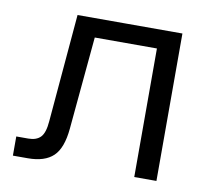

<svg xmlns="http://www.w3.org/2000/svg" viewBox="-61 -562 702 631"><g transform="rotate(10 289.5 -246.0)"><path d="M20 0V-64H60Q87 -64 101 -78.5Q115 -93 118 -132L149 -492H499V0H425V-477L477 -429H165L222 -477L189 -120Q183 -54 154.5 -27Q126 0 70 0Z"/></g></svg>

Font: Wix Madefor Display
Style: Regular
Weight: 400
Designer: Dalton Maag Ltd
Foundry: Dalton Maag Ltd
Version: Version 3.100